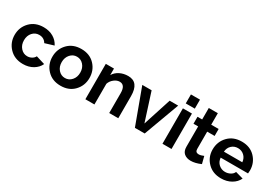

<svg xmlns="http://www.w3.org/2000/svg" viewBox="24 -1590 3483 2461"><g transform="rotate(30 1765.5 -360.0)"><path d="M304 -533Q387 -533 448.5 -497Q510 -461 541 -399L410 -359Q375 -419 303 -419Q245 -419 205.5 -375Q166 -331 166 -262Q166 -194 206 -149Q246 -104 303 -104Q339 -104 369.5 -121.5Q400 -139 412 -166L543 -126Q515 -65 452 -27.5Q389 10 305 10Q181 10 104.5 -69.5Q28 -149 28 -262Q28 -375 104 -454Q180 -533 304 -533Z M587 -261Q587 -375 662.5 -454Q738 -533 862 -533Q986 -533 1061 -454Q1136 -375 1136 -261Q1136 -148 1061 -69Q986 10 862 10Q738 10 662.5 -69.5Q587 -149 587 -261ZM764.5 -374Q725 -329 725 -261Q725 -193 764.5 -148.5Q804 -104 862 -104Q920 -104 959.5 -149Q999 -194 999 -262Q999 -330 959.5 -374.5Q920 -419 862 -419Q804 -419 764.5 -374Z M1713 -327V0H1579V-294Q1579 -415 1496 -415Q1455 -415 1415 -383.5Q1375 -352 1360 -306V0H1226V-524H1347V-427Q1376 -477 1431.5 -505Q1487 -533 1555 -533Q1713 -533 1713 -327Z M2104 0H1959L1766 -524H1904L2037 -109L2171 -524H2297Z M2501 0H2367V-524H2501ZM2501 -597H2367V-730H2501Z M2909 -133 2936 -27Q2855 9 2788 9Q2728 9 2690 -22.5Q2652 -54 2652 -120V-421H2583V-524H2652V-694H2786V-524H2896V-421H2786V-165Q2786 -114 2836 -114Q2866 -114 2909 -133Z M3236 10Q3113 10 3036.5 -68.5Q2960 -147 2960 -259Q2960 -374 3036 -453.5Q3112 -533 3237 -533Q3361 -533 3435.5 -454Q3510 -375 3510 -264Q3510 -236 3507 -219H3102Q3107 -159 3147 -123.5Q3187 -88 3241 -88Q3282 -88 3317.5 -107.5Q3353 -127 3365 -159L3480 -127Q3451 -65 3386 -27.5Q3321 10 3236 10ZM3100 -306H3372Q3367 -364 3328.5 -400Q3290 -436 3235 -436Q3180 -436 3142 -400Q3104 -364 3100 -306Z"/></g></svg>

Font: Raleway
Style: Bold
Weight: 700
Designer: Matt McInerney, Pablo Impallari, Rodrigo Fuenzalida
Foundry: Matt McInerney, Pablo Impallari, Rodrigo Fuenzalida
Version: Version 3.000